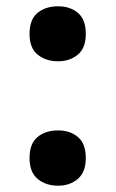

<svg xmlns="http://www.w3.org/2000/svg" viewBox="-20 -578 368 611"><path d="M165 -383Q126 -383 100 -404Q74 -425 74 -470Q74 -516 99.5 -537Q125 -558 165 -558Q203 -558 228 -537Q253 -516 253 -470Q253 -425 227.5 -404Q202 -383 165 -383ZM165 13Q126 13 100 -8.5Q74 -30 74 -75Q74 -121 99.5 -142Q125 -163 165 -163Q203 -163 228 -142Q253 -121 253 -75Q253 -30 227.5 -8.5Q202 13 165 13Z"/></svg>

Font: Noto Sans Devanagari UI SemiCondensed ExtraBold
Style: Regular
Weight: 800
Width: 4
Designer: Jelle Bosma - Monotype Design Team
Foundry: Monotype Imaging Inc.
Version: Version 2.004; ttfautohint (v1.8.4.7-5d5b)